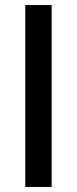

<svg xmlns="http://www.w3.org/2000/svg" viewBox="-20 -740 304 760"><path d="M80 0V-720H184.5V0Z"/></svg>

Font: Manrope KiralyPet SmBd KiralyPet
Style: Regular
Weight: 600
Designer: Mikhail Sharanda
Foundry: Mikhail Sharanda
Version: Version 4.502